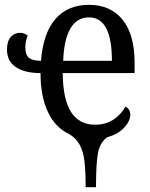

<svg xmlns="http://www.w3.org/2000/svg" viewBox="-20 -566 622 796"><path d="M269 -9Q210 -36 179 -101Q148 -166 148 -263Q83 -263 46 -287.5Q9 -312 9 -360Q9 -395 24.5 -412.5Q40 -430 63 -430Q81 -430 95 -418Q85 -395 85 -370Q85 -338 100.5 -326Q116 -314 150 -314Q159 -429 210 -487.5Q261 -546 349 -546Q438 -546 488 -484.5Q538 -423 538 -306V-263H240Q241 -153 275 -101Q309 -49 374 -49Q418 -49 450 -70Q482 -91 500 -124Q520 -114 520 -90Q520 -64 494.5 -36.5Q469 -9 424 3Q394 26 386 69Q378 112 378 210H335Q335 142 330 101.5Q325 61 310.5 34.5Q296 8 269 -9ZM444 -314Q444 -494 349 -494Q299 -494 272 -448Q245 -402 242 -314Z"/></svg>

Font: Noto Serif Narrow
Style: Regular
Weight: 400
Width: 4
Designer: Monotype Design Team
Foundry: Monotype Imaging Inc.
Version: Version 1.001